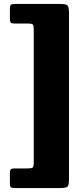

<svg xmlns="http://www.w3.org/2000/svg" viewBox="-20 -800 424 970"><path d="M284.5 150H56.5Q40 150 35 146.2Q30 142.5 30 125V76.5Q30 61.5 33.8 56.2Q37.5 51 53.5 51H117Q137 51 143.8 47.2Q150.5 43.5 150.5 23.5V-649.5Q150.5 -669 146.5 -675Q142.5 -681 123 -681H57Q39 -681 34.5 -685.5Q30 -690 30 -708.5V-753.5Q30 -771.5 34.5 -775.8Q39 -780 56.5 -780H282.5Q311.5 -780 320 -773.5Q328.5 -767 328.5 -736V107Q328.5 136.5 321 143.2Q313.5 150 284.5 150Z"/></svg>

Font: Besley* Narrow Heavy
Style: Regular
Weight: 800
Width: 4
Designer: Owen Earl
Foundry: indestructible type*
Version: Version 3.000; ttfautohint (v1.8.3)